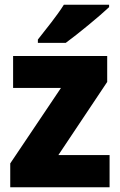

<svg xmlns="http://www.w3.org/2000/svg" viewBox="-20 -786 503 806"><path d="M438 -756V-766H248C220 -721 172 -662 139 -620V-606H256C308 -644 399 -719 438 -756ZM440 0V-135H225L430 -442V-551H35V-417H236L23 -100V0Z"/></svg>

Font: Noto Sans Bengali SemiCondensed ExtraBold
Style: Regular
Weight: 800
Width: 4
Designer: Joana Ranito - Universal Thirst; Jelle Bosma - Monotype Design Team
Foundry: Universal Thirst ehf.
Version: Version 3.000